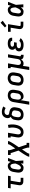

<svg xmlns="http://www.w3.org/2000/svg" viewBox="2784 -3611 1032 6640"><g transform="rotate(-90 3300.0 -291.0)"><path d="M352 0Q330 0 309 -3.5Q288 -7 270 -17Q252 -27 239 -42.5Q226 -58 219.5 -77.5Q213 -97 213 -119Q213 -141 217 -162L262 -438H106L121 -530H542L527 -438H370L322 -147Q320 -138 320 -128.5Q320 -119 323.5 -110.5Q327 -102 335 -97Q343 -92 352 -92H470V0Z M822 8Q793 8 764 1.5Q735 -5 712.5 -21.5Q690 -38 675.5 -62.5Q661 -87 655 -114.5Q649 -142 650 -172Q651 -202 656 -232L674 -342Q678 -367 686 -392Q694 -417 708 -440.5Q722 -464 741.5 -483Q761 -502 785 -515Q809 -528 834.5 -533Q860 -538 886 -538Q910 -538 932.5 -530.5Q955 -523 971.5 -508Q988 -493 999.5 -473Q1011 -453 1019 -432Q1027 -456 1035 -480.5Q1043 -505 1051 -530H1156Q1130 -462 1104.5 -393Q1079 -324 1052 -256Q1058 -192 1061.5 -128Q1065 -64 1070 0H965Q965 -21 965.5 -42.5Q966 -64 966 -85Q953 -67 937.5 -50Q922 -33 903.5 -19.5Q885 -6 864 1Q843 8 822 8ZM822 -84Q842 -84 860 -96Q878 -108 891 -124.5Q904 -141 914.5 -159Q925 -177 933.5 -195.5Q942 -214 950 -233Q958 -252 965 -271Q964 -289 962.5 -306.5Q961 -324 958.5 -341.5Q956 -359 951.5 -376.5Q947 -394 939.5 -409Q932 -424 918 -435Q904 -446 886 -446Q872 -446 857.5 -441.5Q843 -437 831.5 -428Q820 -419 810.5 -407Q801 -395 795 -381.5Q789 -368 785 -354.5Q781 -341 779 -327L761 -217Q759 -202 757.5 -187.5Q756 -173 757 -159Q758 -145 762 -131.5Q766 -118 774 -107Q782 -96 795 -90Q808 -84 822 -84Z M1199 205 1202 187Q1205 170 1212.5 153.5Q1220 137 1228.5 121.5Q1237 106 1245.5 90.5Q1254 75 1263.5 59.5Q1273 44 1282 28.5Q1291 13 1301 -2L1413 -168L1357 -334Q1348 -360 1340 -385.5Q1332 -411 1326 -438H1263V-530H1429L1426 -512Q1424 -498 1426 -485.5Q1428 -473 1430.5 -460.5Q1433 -448 1436 -436Q1439 -424 1442.5 -411.5Q1446 -399 1450 -387.5Q1454 -376 1458 -364L1487 -279L1551 -375Q1552 -377 1553.5 -379Q1555 -381 1557 -383Q1559 -385 1560 -387Q1561 -389 1562 -391H1563Q1573 -406 1582.5 -420.5Q1592 -435 1601.5 -450Q1611 -465 1619.5 -480Q1628 -495 1631 -512L1634 -530H1742L1739 -512Q1736 -495 1728.5 -478.5Q1721 -462 1713 -446.5Q1705 -431 1696 -415.5Q1687 -400 1677.5 -384.5Q1668 -369 1659 -353.5Q1650 -338 1640 -323L1528 -157L1584 9Q1593 35 1601 60.5Q1609 86 1615 113H1679V205H1512L1515 187Q1518 173 1516 160.5Q1514 148 1511 135.5Q1508 123 1505 111Q1502 99 1498.5 86.5Q1495 74 1491 62.5Q1487 51 1483 39L1454 -46L1390 50Q1389 52 1387.5 54Q1386 56 1384 58Q1383 60 1381.5 62Q1380 64 1379 66H1378Q1368 81 1358.5 95.5Q1349 110 1340 125Q1331 140 1322 155Q1313 170 1310 187L1307 205Z M2050 8Q2019 8 1990 1Q1961 -6 1937 -21.5Q1913 -37 1897 -61Q1881 -85 1873.5 -113Q1866 -141 1866 -171.5Q1866 -202 1872 -232L1906 -438H1863V-530H2029L1977 -217Q1974 -202 1973.5 -186.5Q1973 -171 1975 -156.5Q1977 -142 1982.5 -128Q1988 -114 1998 -104Q2008 -94 2022 -89Q2036 -84 2051 -84Q2073 -84 2095 -94Q2117 -104 2133 -121.5Q2149 -139 2160 -159.5Q2171 -180 2179 -201.5Q2187 -223 2193 -244.5Q2199 -266 2202 -289Q2212 -346 2210 -402Q2208 -458 2196 -514L2301 -532Q2314 -469 2316.5 -404.5Q2319 -340 2308 -275Q2302 -241 2292.5 -208Q2283 -175 2268 -143Q2253 -111 2231 -82Q2209 -53 2180 -31.5Q2151 -10 2117 -1Q2083 8 2050 8Z M2656 8Q2624 8 2593.5 2Q2563 -4 2537.5 -18.5Q2512 -33 2494 -56.5Q2476 -80 2467 -109Q2458 -138 2458 -169.5Q2458 -201 2464 -232L2475 -299Q2478 -320 2486 -341Q2494 -362 2508.5 -380Q2523 -398 2541.5 -412.5Q2560 -427 2580 -436Q2566 -448 2556 -463.5Q2546 -479 2540.5 -497Q2535 -515 2534.5 -534.5Q2534 -554 2537 -573Q2541 -597 2550.5 -620Q2560 -643 2575 -664Q2590 -685 2610 -701Q2630 -717 2653.5 -726.5Q2677 -736 2701.5 -739.5Q2726 -743 2750 -743Q2801 -743 2848 -730Q2895 -717 2938 -694L2886 -613Q2857 -630 2824 -640.5Q2791 -651 2756 -651Q2743 -651 2730.5 -649Q2718 -647 2706 -642.5Q2694 -638 2683.5 -630Q2673 -622 2665 -611.5Q2657 -601 2651.5 -589.5Q2646 -578 2644 -565Q2641 -548 2646 -531Q2651 -514 2664 -504.5Q2677 -495 2694.5 -492Q2712 -489 2729 -486Q2746 -483 2762.5 -479Q2779 -475 2795 -470Q2811 -465 2826 -458Q2841 -451 2854 -440.5Q2867 -430 2877.5 -417.5Q2888 -405 2895 -390Q2902 -375 2906 -358.5Q2910 -342 2911 -325Q2912 -308 2909.5 -290Q2907 -272 2905 -255L2893 -188Q2889 -161 2879.5 -134.5Q2870 -108 2853.5 -84Q2837 -60 2813.5 -41.5Q2790 -23 2764 -12Q2738 -1 2710.5 3.5Q2683 8 2656 8ZM2656 -84Q2671 -84 2687 -87Q2703 -90 2718 -97.5Q2733 -105 2745.5 -116.5Q2758 -128 2766.5 -142.5Q2775 -157 2780 -172Q2785 -187 2788 -203L2799 -270Q2802 -290 2802 -310Q2802 -330 2793 -346.5Q2784 -363 2768 -373.5Q2752 -384 2733.5 -389Q2715 -394 2695.5 -397Q2676 -400 2657 -404Q2640 -396 2626.5 -382.5Q2613 -369 2603.5 -352.5Q2594 -336 2588.5 -318.5Q2583 -301 2580 -284L2569 -217Q2566 -201 2565.5 -184.5Q2565 -168 2568 -153Q2571 -138 2578 -124.5Q2585 -111 2597 -101.5Q2609 -92 2624.5 -88Q2640 -84 2656 -84Z M2999 205 3090 -342Q3094 -369 3103 -395Q3112 -421 3128 -445Q3144 -469 3166.5 -487.5Q3189 -506 3215 -517.5Q3241 -529 3268 -533.5Q3295 -538 3322 -538Q3353 -538 3383 -532Q3413 -526 3438.5 -511Q3464 -496 3482 -472.5Q3500 -449 3508.5 -420.5Q3517 -392 3517 -360.5Q3517 -329 3512 -298L3493 -188Q3489 -163 3481.5 -138.5Q3474 -114 3460.5 -91Q3447 -68 3428 -48.5Q3409 -29 3385.5 -16Q3362 -3 3336.5 2.5Q3311 8 3286 8Q3262 8 3239.5 1.5Q3217 -5 3200 -19.5Q3183 -34 3172.5 -54.5Q3162 -75 3157 -97L3107 205ZM3258 -84Q3274 -84 3289.5 -87.5Q3305 -91 3319.5 -98.5Q3334 -106 3346 -117.5Q3358 -129 3367 -143Q3376 -157 3380.5 -172.5Q3385 -188 3388 -203L3406 -313Q3409 -329 3409.5 -345.5Q3410 -362 3407 -377Q3404 -392 3397 -405.5Q3390 -419 3378 -428.5Q3366 -438 3351 -442Q3336 -446 3320 -446Q3297 -446 3274 -437.5Q3251 -429 3234 -411.5Q3217 -394 3208 -372Q3199 -350 3195 -327L3179 -229Q3176 -212 3175 -195.5Q3174 -179 3176 -163Q3178 -147 3183.5 -132Q3189 -117 3199.5 -105.5Q3210 -94 3225.5 -89Q3241 -84 3258 -84Z M3854 8Q3823 8 3792.5 2Q3762 -4 3737 -19Q3712 -34 3694 -57.5Q3676 -81 3667 -109.5Q3658 -138 3658 -169.5Q3658 -201 3664 -232L3682 -342Q3686 -369 3695.5 -396Q3705 -423 3722 -446.5Q3739 -470 3762.5 -488.5Q3786 -507 3812.5 -518.5Q3839 -530 3866 -535.5Q3893 -541 3921 -541Q3953 -541 3982.5 -533.5Q4012 -526 4037.5 -511Q4063 -496 4081.5 -472.5Q4100 -449 4108.5 -420.5Q4117 -392 4117 -360.5Q4117 -329 4112 -298L4093 -188Q4089 -161 4079.5 -134Q4070 -107 4053 -83.5Q4036 -60 4013 -41.5Q3990 -23 3963.5 -11.5Q3937 0 3909 4Q3881 8 3854 8ZM3856 -84Q3872 -84 3888 -87Q3904 -90 3918.5 -97.5Q3933 -105 3945.5 -117Q3958 -129 3966.5 -143Q3975 -157 3980 -172Q3985 -187 3988 -203L4006 -313Q4010 -338 4009 -362.5Q4008 -387 3996.5 -406.5Q3985 -426 3963 -436Q3941 -446 3917 -446Q3901 -446 3885.5 -442.5Q3870 -439 3855.5 -431.5Q3841 -424 3829 -412.5Q3817 -401 3808.5 -387Q3800 -373 3795 -357.5Q3790 -342 3787 -327L3769 -217Q3765 -193 3766 -168.5Q3767 -144 3778 -124.5Q3789 -105 3810.5 -94.5Q3832 -84 3856 -84Q3856 -84 3856 -84Q3856 -84 3856 -84Z M4199 205 4306 -438H4263V-530H4429L4377 -217Q4374 -201 4373.5 -185.5Q4373 -170 4375 -155Q4377 -140 4383.5 -126Q4390 -112 4401 -102.5Q4412 -93 4426.5 -88.5Q4441 -84 4457 -84Q4479 -84 4500 -91Q4521 -98 4538.5 -113Q4556 -128 4565 -149Q4574 -170 4578 -191L4634 -530H4742L4674 -122Q4673 -114 4674 -107Q4675 -100 4679.5 -94.5Q4684 -89 4691 -86.5Q4698 -84 4706 -84H4724V8H4691Q4668 8 4646.5 4Q4625 0 4607 -11.5Q4589 -23 4578 -41Q4567 -59 4564 -81Q4554 -61 4539 -43.5Q4524 -26 4505 -14Q4486 -2 4465 3Q4444 8 4423 8Q4400 8 4378 3Q4356 -2 4338 -13Q4335 16 4332 45Q4329 74 4324 102L4307 205Z M5071 8Q5042 8 5013.5 5Q4985 2 4958 -6.5Q4931 -15 4907.5 -29.5Q4884 -44 4868.5 -66.5Q4853 -89 4847 -117Q4841 -145 4846 -174Q4849 -193 4857.5 -211.5Q4866 -230 4882 -243.5Q4898 -257 4916.5 -266Q4935 -275 4954 -281Q4939 -290 4926.5 -303Q4914 -316 4907 -332.5Q4900 -349 4898.5 -368Q4897 -387 4900 -406Q4904 -428 4915 -449.5Q4926 -471 4944 -486.5Q4962 -502 4983.5 -512.5Q5005 -523 5027.5 -528.5Q5050 -534 5072 -536Q5094 -538 5116 -538Q5141 -538 5165 -535.5Q5189 -533 5211.5 -527Q5234 -521 5254.5 -510Q5275 -499 5290 -481.5Q5305 -464 5311.5 -441Q5318 -418 5314 -394Q5314 -392 5313.5 -390Q5313 -388 5312 -386H5205Q5205 -387 5205.5 -387.5Q5206 -388 5206 -389Q5208 -399 5204 -408.5Q5200 -418 5193 -425Q5186 -432 5176.5 -436Q5167 -440 5157.5 -442Q5148 -444 5137.5 -445Q5127 -446 5116 -446Q5106 -446 5095 -445Q5084 -444 5073 -442Q5062 -440 5051 -436.5Q5040 -433 5030.5 -427Q5021 -421 5014 -411Q5007 -401 5006 -390Q5003 -373 5010.5 -358Q5018 -343 5032 -335Q5046 -327 5063 -324.5Q5080 -322 5097 -322H5160L5145 -229H5082Q5069 -229 5056 -228.5Q5043 -228 5030.5 -225.5Q5018 -223 5005 -218Q4992 -213 4980.5 -205.5Q4969 -198 4961.5 -186.5Q4954 -175 4952 -162Q4949 -148 4953.5 -134.5Q4958 -121 4967.5 -112Q4977 -103 4989.5 -98Q5002 -93 5015.5 -89.5Q5029 -86 5043 -85Q5057 -84 5071 -84Q5089 -84 5107.5 -86.5Q5126 -89 5143.5 -95Q5161 -101 5177.5 -112Q5194 -123 5205 -139L5300 -98Q5282 -70 5255 -48.5Q5228 -27 5197.5 -14Q5167 -1 5135 3.5Q5103 8 5071 8Z M5752 0Q5730 0 5709 -3.5Q5688 -7 5670 -17Q5652 -27 5639 -42.5Q5626 -58 5619.5 -77.5Q5613 -97 5613 -119Q5613 -141 5617 -162L5662 -438H5521V-530H5785L5722 -147Q5720 -138 5720 -128.5Q5720 -119 5723.5 -110.5Q5727 -102 5735 -97Q5743 -92 5752 -92H5870V0ZM5723 -583 5671 -637 5833 -787 5903 -713Z M6222 8Q6193 8 6164 1.5Q6135 -5 6112.5 -21.5Q6090 -38 6075.5 -62.5Q6061 -87 6055 -114.5Q6049 -142 6050 -172Q6051 -202 6056 -232L6074 -342Q6078 -367 6086 -392Q6094 -417 6108 -440.5Q6122 -464 6141.5 -483Q6161 -502 6185 -515Q6209 -528 6234.5 -533Q6260 -538 6286 -538Q6310 -538 6332.5 -530.5Q6355 -523 6371.5 -508Q6388 -493 6399.5 -473Q6411 -453 6419 -432Q6427 -456 6435 -480.5Q6443 -505 6451 -530H6556Q6530 -462 6504.5 -393Q6479 -324 6452 -256Q6458 -192 6461.5 -128Q6465 -64 6470 0H6365Q6365 -21 6365.5 -42.5Q6366 -64 6366 -85Q6353 -67 6337.5 -50Q6322 -33 6303.5 -19.5Q6285 -6 6264 1Q6243 8 6222 8ZM6222 -84Q6242 -84 6260 -96Q6278 -108 6291 -124.5Q6304 -141 6314.5 -159Q6325 -177 6333.5 -195.5Q6342 -214 6350 -233Q6358 -252 6365 -271Q6364 -289 6362.5 -306.5Q6361 -324 6358.5 -341.5Q6356 -359 6351.5 -376.5Q6347 -394 6339.5 -409Q6332 -424 6318 -435Q6304 -446 6286 -446Q6272 -446 6257.5 -441.5Q6243 -437 6231.5 -428Q6220 -419 6210.5 -407Q6201 -395 6195 -381.5Q6189 -368 6185 -354.5Q6181 -341 6179 -327L6161 -217Q6159 -202 6157.5 -187.5Q6156 -173 6157 -159Q6158 -145 6162 -131.5Q6166 -118 6174 -107Q6182 -96 6195 -90Q6208 -84 6222 -84Z"/></g></svg>

Font: Iosevka Curly Slab SmBdEx
Style: Italic
Weight: 600
Width: 7
Italic angle: -9°
Monospace: yes
Designer: Belleve Invis
Foundry: Belleve Invis
Version: Version 11.1.0; ttfautohint (v1.8.3)